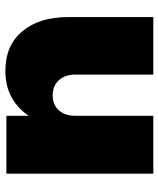

<svg xmlns="http://www.w3.org/2000/svg" viewBox="44 -652 608 737"><g transform="rotate(-90 348.5 -284.0)"><path d="M49.8 0V-564H272V-478Q297.9 -518.1 341.3 -543Q384.8 -567.9 444.8 -567.9Q542 -567.9 596.4 -502.9Q650.9 -438 650.9 -327.1V0H430.2V-298.8Q430.2 -338.9 408.7 -362.5Q387.2 -386.2 351.1 -386.2Q314 -386.2 293 -362.5Q272 -338.9 272 -298.8V0Z"/></g></svg>

Font: Poppins Black
Style: Regular
Weight: 900
Designer: Ninad Kale (Devanagari), Jonny Pinhorn (Latin)
Foundry: Indian Type Foundry
Version: 4.004